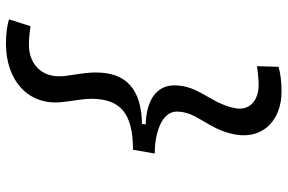

<svg xmlns="http://www.w3.org/2000/svg" viewBox="-176 -658 938 626"><g transform="rotate(90 293.0 -345.0)"><path d="M123.5 104.5C240.7 104.5 326.7 32.7 312.5 -81.1C310.1 -107.9 302.2 -143.6 302.2 -174.3C302.2 -271 353 -309.6 468.3 -309.6L480.5 -380.4C418.9 -380.4 343.8 -400.9 343.8 -452.6C343.8 -519 402.3 -553.7 418.5 -642.6C435.5 -735.8 368.7 -793.9 279.3 -793.9C242.2 -793.9 218.8 -790 197.8 -784.2L195.8 -713.9C218.8 -717.3 240.7 -719.2 257.8 -719.2C306.6 -719.2 341.3 -690.4 333 -644C317.4 -561.5 258.3 -525.4 258.3 -444.3C258.3 -387.7 304.7 -353 385.7 -351.1L383.8 -338.9C271 -336.9 216.3 -288.1 216.3 -188.5C216.3 -151.9 224.1 -118.7 227.5 -89.4C237.8 -13.7 189.9 29.8 125.5 29.8C108.4 29.8 87.4 27.8 65.4 24.4L43 94.7C63.5 100.6 86.4 104.5 123.5 104.5Z"/></g></svg>

Font: Cascadia Mono SemiLight
Style: Italic
Weight: 350
Italic angle: -10°
Monospace: yes
Designer: Aaron Bell
Foundry: Saja Typeworks
Version: Version 2404.023